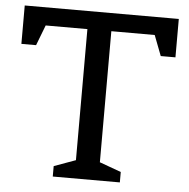

<svg xmlns="http://www.w3.org/2000/svg" viewBox="-51 -756 794 807"><g transform="rotate(5 346.0 -353.0)"><path d="M484 0H201V-44L292 -77V-630H116L83 -544H21V-706H671V-544H609L576 -630H393V-77L484 -44Z"/></g></svg>

Font: Belgrano
Style: Regular
Weight: 400
Version: Version 1.002